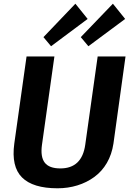

<svg xmlns="http://www.w3.org/2000/svg" viewBox="-20 -1004 699 1034"><path d="M290 10Q157 10 98.5 -48.5Q40 -107 57 -231L123 -700H273L206 -224Q197 -159 221 -128Q245 -97 305 -97Q421 -97 439 -224L506 -700H656L591 -231Q582 -172 555.5 -126.5Q529 -81 488 -51Q447 -21 396.5 -5.5Q346 10 290 10ZM452 -902 255 -755 214 -804 386 -984ZM654 -902 456 -755 415 -804 588 -984Z"/></svg>

Font: Pathway Extreme SemiCondensed
Style: Bold Italic
Weight: 700
Width: 4
Italic angle: -8°
Version: Version 1.001;gftools[0.9.26]